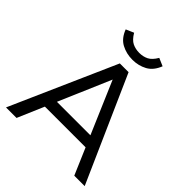

<svg xmlns="http://www.w3.org/2000/svg" viewBox="-244 -1070 1225 1225"><g transform="rotate(45 368.5 -457.5)"><path d="M109 0H14L329 -712H408L724 0H630L354 -643H385ZM149 -179 182 -255H554L587 -179ZM369 -785Q314 -785 269 -809Q224 -833 202 -892L255 -915Q279 -874 307 -860.5Q335 -847 369 -847Q403 -847 430.5 -860.5Q458 -874 482 -915L535 -892Q512 -833 467.5 -809Q423 -785 369 -785Z"/></g></svg>

Font: Muli Medium
Style: Regular
Weight: 500
Designer: Vernon Adams
Foundry: Vernon Adams
Version: Version 2.100; ttfautohint (v1.8.1.43-b0c9)